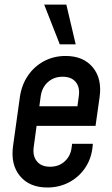

<svg xmlns="http://www.w3.org/2000/svg" viewBox="-20 -800 485 832"><path d="M185 12.5Q236.5 12.5 279.2 -10Q322 -32.5 349.2 -72.8Q376.5 -113 381.5 -167L382.5 -177H292.5L290.5 -162Q286.5 -125 261 -101.2Q235.5 -77.5 197 -77.5Q159 -77.5 140 -100.8Q121 -124 126 -162L138.5 -254.5H394L411.5 -378.5Q423 -459 382 -508.2Q341 -557.5 264.5 -557.5Q213 -557.5 170.8 -535Q128.5 -512.5 101 -472.2Q73.5 -432 66 -378.5L36.5 -167Q25.5 -86.5 66.8 -37Q108 12.5 185 12.5ZM251.5 -467.5Q289.5 -467.5 308.2 -444.5Q327 -421.5 321.5 -383.5L315.5 -339.5H150.5L156.5 -383.5Q162 -421.5 187.8 -444.5Q213.5 -467.5 251.5 -467.5ZM239 -608H308L267.5 -780H171.5Z"/></svg>

Font: Mohave Medium
Style: Italic
Weight: 500
Italic angle: -8°
Designer: Gumpita Rahayu
Foundry: Tokotype
Version: Version 2.002; ttfautohint (v1.8.3)